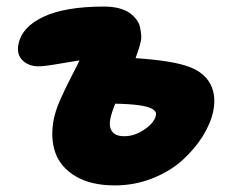

<svg xmlns="http://www.w3.org/2000/svg" viewBox="-20 -518 701 585"><path d="M330.1 46.9Q257.3 46.9 210.7 19.3Q164.1 -8.3 148.4 -53.5Q132.8 -98.6 144 -155.8Q149.4 -182.1 164.1 -215.3Q178.7 -248.5 197.8 -285.2Q216.8 -321.8 222.2 -334Q207.5 -332 161.6 -324Q115.7 -315.9 98.1 -315.9Q67.4 -315.9 48.8 -334Q30.3 -352.1 36.1 -382.8Q46.4 -436 112.8 -467Q179.2 -498 296.9 -498Q322.8 -498 342.8 -492.7Q362.8 -487.3 375 -478.5Q387.2 -469.7 395.8 -458.3Q404.3 -446.8 406.7 -434.8Q409.2 -422.9 410.2 -410.9Q411.1 -398.9 408.2 -389.2Q404.3 -370.6 393.1 -340.8Q508.3 -333 557.1 -314Q602.5 -296.9 620.8 -262.2Q639.2 -227.5 629.9 -180.2Q622.1 -142.1 597.7 -103Q573.2 -64 535.9 -30Q498.5 3.9 444.3 25.4Q390.1 46.9 330.1 46.9ZM315.9 -154.8Q311.5 -130.9 322 -116.9Q332.5 -103 358.9 -103Q390.6 -103 420.9 -124Q451.2 -145 455.1 -167Q457.5 -178.2 444.6 -185.8Q431.6 -193.4 403.8 -197.3Q376 -201.2 331.1 -202.1Q319.8 -174.3 315.9 -154.8Z"/></svg>

Font: Shantell Sans Bouncy
Style: Italic
Weight: 800
Italic angle: -11.31°
Designer: Stephen Nixon, Anya Danilova, Shantell Martin
Foundry: Arrow Type
Version: Version 1.006;[9816181b4]